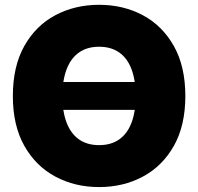

<svg xmlns="http://www.w3.org/2000/svg" viewBox="-20 -757 812 787"><path d="M620.1 -420.9V-306.6H173.8V-420.9ZM386.2 9.8Q287.1 9.8 206.8 -33.2Q126.5 -76.2 79.6 -159.4Q32.7 -242.7 32.7 -363.3Q32.7 -484.9 79.6 -568.4Q126.5 -651.9 206.8 -694.6Q287.1 -737.3 386.2 -737.3Q485.4 -737.3 565.4 -694.6Q645.5 -651.9 692.6 -568.4Q739.7 -484.9 739.7 -363.3Q739.7 -242.2 692.6 -158.9Q645.5 -75.7 565.4 -33Q485.4 9.8 386.2 9.8ZM386.2 -162.1Q435.1 -162.1 468.5 -185.5Q502 -209 519 -253.9Q536.1 -298.8 536.1 -363.3Q536.1 -428.2 519 -473.4Q502 -518.6 468.5 -542Q435.1 -565.4 386.2 -565.4Q337.4 -565.4 304 -542Q270.5 -518.6 253.2 -473.4Q235.8 -428.2 235.8 -363.3Q235.8 -298.8 253.2 -253.9Q270.5 -209 304 -185.5Q337.4 -162.1 386.2 -162.1Z"/></svg>

Font: Inter 16pt Black
Style: Regular
Weight: 900
Version: Version 4.001;git-66647c0bb